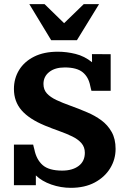

<svg xmlns="http://www.w3.org/2000/svg" viewBox="-20 -903 625 936"><path d="M325.2 12.7Q276.4 12.7 230.2 -3.4Q184.1 -19.5 154.8 -47.9V0Q137.2 0 113.3 0Q89.4 0 70.6 0Q51.8 0 47.9 0V-198.2H141.6Q143.1 -191.9 144.5 -186Q146 -180.2 147.5 -174.8Q157.2 -125.5 187.7 -98.4Q218.3 -71.3 283.2 -71.3Q333 -71.3 363.3 -94Q393.6 -116.7 393.6 -158.2Q393.6 -186 377 -205.1Q360.4 -224.1 332.3 -237.8Q304.2 -251.5 269.8 -263.7Q235.4 -275.9 199.7 -290.5Q122.6 -322.3 85.2 -365.2Q47.9 -408.2 47.9 -469.2Q47.9 -520.5 73.2 -561.8Q98.6 -603 146.5 -627Q194.3 -650.9 261.7 -650.9Q305.2 -650.9 348.4 -640.1Q391.6 -629.4 428.7 -599.6Q428.7 -612.8 428.5 -626Q428.2 -639.2 428.2 -639.2Q432.1 -639.2 448 -639.2Q463.9 -639.2 483.9 -638.9Q503.9 -638.7 519.5 -638.7V-460.4H425.8Q423.8 -466.8 422.6 -472.7Q421.4 -478.5 419.9 -484.4Q411.6 -527.8 382.8 -551Q354 -574.2 295.4 -574.2Q248 -574.2 220 -552Q191.9 -529.8 191.9 -493.7Q191.9 -465.8 208.7 -447.5Q225.6 -429.2 255.1 -415.3Q284.7 -401.4 323.2 -387.7Q361.8 -374 404.8 -355.5Q442.4 -339.8 473.9 -316.7Q505.4 -293.5 524.4 -259.5Q543.5 -225.6 543.5 -177.2Q543.5 -126 517.1 -82.8Q490.7 -39.6 441.9 -13.4Q393.1 12.7 325.2 12.7ZM229.5 -707 123 -882.8H197.3L292.5 -790L388.2 -882.8H462.9L355 -707Z"/></svg>

Font: Kameron
Style: Regular
Weight: 400
Designer: Vernon Adams
Foundry: Vernon Adams
Version: Version 1.100